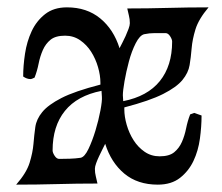

<svg xmlns="http://www.w3.org/2000/svg" viewBox="-20 -501 603 522"><path d="M326 -478Q382 -478 436.5 -479.5Q491 -481 547 -481Q520 -449 511.5 -421.5Q503 -394 501 -369.5Q499 -345 495.5 -324Q492 -303 476 -283.5Q460 -264 423.5 -245.5Q387 -227 318 -209V-204Q318 -184 324.5 -161.5Q331 -139 343 -120Q355 -101 373 -88.5Q391 -76 414 -76Q440 -76 453.5 -87Q467 -98 474.5 -115Q482 -132 486 -152Q490 -172 497 -190L508 -194L528 -187Q528 -157 523.5 -124Q519 -91 506 -63.5Q493 -36 469.5 -17.5Q446 1 409 1Q354 1 318 -29Q282 -59 266 -110Q263 -104 258.5 -95Q254 -86 249.5 -76.5Q245 -67 241.5 -57.5Q238 -48 238 -42Q238 -31 240.5 -21.5Q243 -12 245 -2Q189 -2 134.5 -0.5Q80 1 24 1Q52 -31 60.5 -58.5Q69 -86 71 -110Q73 -134 76 -155.5Q79 -177 95 -196.5Q111 -216 147 -234.5Q183 -253 253 -271V-276Q253 -296 246.5 -318.5Q240 -341 228 -360Q216 -379 198 -391.5Q180 -404 157 -404Q131 -404 117.5 -393Q104 -382 96.5 -365Q89 -348 85 -328Q81 -308 74 -290Q72 -289 68.5 -287.5Q65 -286 63 -286Q53 -286 43 -293Q43 -322 48 -355Q53 -388 66 -416Q79 -444 102.5 -462.5Q126 -481 162 -481Q216 -481 252.5 -451Q289 -421 305 -370Q308 -376 312.5 -384.5Q317 -393 321.5 -403Q326 -413 329.5 -422.5Q333 -432 333 -438Q333 -449 330.5 -458.5Q328 -468 326 -478ZM314 -242 315 -226Q381 -239 414.5 -280.5Q448 -322 448 -388Q448 -394 442.5 -402.5Q437 -411 430 -411Q416 -411 401 -411Q386 -411 372 -408Q360 -405 349 -383.5Q338 -362 330.5 -334Q323 -306 318.5 -280Q314 -254 314 -242ZM256 -254Q190 -241 156.5 -199.5Q123 -158 123 -92Q123 -86 128.5 -77.5Q134 -69 141 -69Q155 -69 170 -69.5Q185 -70 199 -72Q210 -74 220.5 -96Q231 -118 239.5 -146Q248 -174 253 -200.5Q258 -227 257 -238Z"/></svg>

Font: Germanica
Style: Regular
Weight: 400
Designer: Peter Wiegel
Foundry: Peter Wiegel